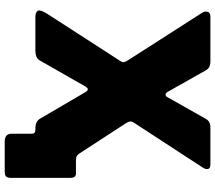

<svg xmlns="http://www.w3.org/2000/svg" viewBox="-69 -713 912 814"><g transform="rotate(90 387.0 -306.0)"><path d="M580 130Q547 130 547 101V15Q547 0 531 0H527L631 -186Q635 -180 641 -176Q647 -172 660 -172H715Q734 -172 734 -149V105Q734 118 728.5 124Q723 130 707 130ZM719 -51Q738 -22 732 -11Q726 0 705 0H525Q494 0 483 -20L373 -208Q365 -222 359 -222.5Q353 -223 345 -209L237 -20Q231 -9 220 -4.5Q209 0 194 0H52Q31 0 25.5 -10.5Q20 -21 39 -51L236 -356Q244 -367 243.5 -374Q243 -381 236 -392L34 -707Q27 -718 30 -730Q33 -742 50 -742H239Q256 -742 264.5 -737Q273 -732 279 -721L370 -560Q375 -552 381.5 -552Q388 -552 392 -560L483 -721Q489 -732 497.5 -737Q506 -742 522 -742H677Q695 -742 696.5 -731Q698 -720 690 -709L501 -419Q494 -409 495 -401.5Q496 -394 503 -383L719 -51Z"/></g></svg>

Font: Libre Franklin Black
Style: Regular
Weight: 900
Designer: Pablo Impallari, Rodrigo Fuenzalida, Nhung Nguyen
Foundry: Impallari Type
Version: Version 3.000